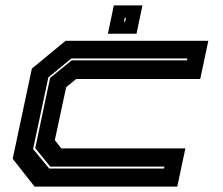

<svg xmlns="http://www.w3.org/2000/svg" viewBox="-20 -691 826 711"><path d="M108 0 27 -103 98 -437 223 -540H751.5L721.5 -398.5H262L225 -368L183 -172L207 -141.5H666.5L636.5 0ZM162 -67H587.5L589 -74H166L110.5 -142.5L165.5 -402.5L245.5 -467.5H672.5L674 -474.5H244.5L159 -404.5L102.5 -139ZM379.5 -566 401.5 -671H507.5L485.5 -566ZM439 -611H443.5L446.5 -625H442Z"/></svg>

Font: Tourney Expanded ExtraBold
Style: Italic
Weight: 800
Width: 7
Italic angle: -12°
Designer: Tyler Finck
Foundry: Etcetera Type Co
Version: Version 1.010; ttfautohint (v1.8.3)